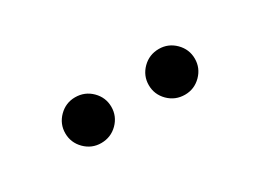

<svg xmlns="http://www.w3.org/2000/svg" viewBox="-21 -825 543 400"><g transform="rotate(-30 250.0 -625.0)"><path d="M350.8 -570Q327.5 -570 311.2 -586.2Q295 -602.5 295 -625Q295 -647.5 311.2 -663.8Q327.5 -680 350.8 -680Q373.3 -680 389.6 -663.8Q405.8 -647.5 405.8 -625Q405.8 -602.5 389.6 -586.2Q373.3 -570 350.8 -570ZM149.2 -570Q126.7 -570 110.4 -586.2Q94.2 -602.5 94.2 -625Q94.2 -647.5 110.4 -663.8Q126.7 -680 149.2 -680Q172.5 -680 188.8 -663.8Q205 -647.5 205 -625Q205 -602.5 188.8 -586.2Q172.5 -570 149.2 -570Z"/></g></svg>

Font: Funnel Display
Style: Regular
Weight: 400
Designer: NORD ID, Kristian Moeller
Foundry: Dicotype
Version: Version 1.000